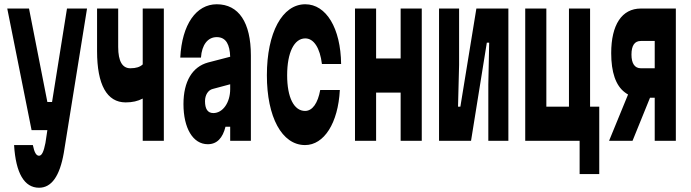

<svg xmlns="http://www.w3.org/2000/svg" viewBox="-20 -660 3240 900"><path d="M128 -50H202L193 10C185 51 176 70 163 70C150 70 141 55 134 20H46C54 152 94 220 163 220C222 220 260 165 279 57L388 -620H294L224 -182H202L116 -620H14Z M748 0V-620H649V-358C636 -346 618 -340 591 -340C554 -340 534 -372 534 -440V-620H435V-420C435 -263 481 -180 569 -180C601 -180 626 -186 649 -198V0Z M1059 -66V0H1156V-400C1156 -555 1099 -640 996 -640C900 -640 833 -546 825 -390H922C926 -450 954 -486 996 -486C1018 -486 1034 -477 1044 -460C1053 -445 1058 -423 1059 -394L955 -367C882 -347 840 -279 840 -172C840 -60 884 16 954 16C997 16 1024 -13 1037 -66ZM1059 -242C1059 -180 1025 -130 980 -130C953 -130 941 -150 941 -186C941 -215 956 -238 977 -243L1059 -265Z M1410 20C1499 20 1565 -83 1573 -238H1481C1470 -177 1445 -140 1410 -140C1358 -140 1326 -203 1326 -307C1326 -414 1359 -480 1411 -480C1451 -480 1480 -435 1489 -360H1579C1577 -528 1509 -640 1411 -640C1303 -640 1231 -507 1231 -307C1231 -112 1301 20 1410 20Z M1743 0V-226H1858V0H1957V-620H1858V-386H1743V-620H1644V0Z M2188 0 2262 -460H2273L2269 -264V0H2363V-620H2213L2138 -160H2127L2132 -356V-620H2038V0Z M2789 156V-160H2746V-620H2647V-160H2541V-620H2442V0H2697V156Z M3148 0V-620H2984C2895 -620 2845 -544 2845 -411C2845 -322 2866 -259 2909 -227C2914 -223 2919 -220 2924 -217L2835 0H2945L3027 -202H3049V0ZM2984 -340C2955 -340 2940 -363 2940 -404C2940 -447 2955 -468 2984 -468H3049V-340Z"/></svg>

Font: Yard Headline
Style: Regular
Weight: 400
Monospace: yes
Designer: Roman Shamin
Foundry: Evil Martians
Version: Version 1.000